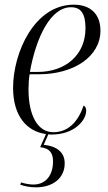

<svg xmlns="http://www.w3.org/2000/svg" viewBox="-20 -566 461 822"><path d="M202 10C297 10 349 -50 349 -92C349 -105 344 -111 338 -114C316 -50 276 0 208 0C143 0 102 -69 102 -184C102 -205 104 -236 107 -248H146C295 -248 410 -323 410 -435C410 -505 368 -546 296 -546C127 -546 36 -340 36 -190C36 -69 95 -3 177 8L152 64C196 69 207 93 207 125C207 182 178 224 123 224C108 224 89 221 70 215L67 225C89 232 109 236 134 236C205 236 257 198 257 133C257 88 226 60 167 54L187 9C192 10 197 10 202 10ZM141 -258H108C135 -408 197 -535 284 -535C326 -535 346 -508 346 -445C346 -333 263 -258 141 -258Z"/></svg>

Font: Noto Serif Display SemiCondensed Light
Style: Italic
Weight: 300
Width: 4
Italic angle: -12°
Designer: Monotype Design Team
Foundry: Monotype Imaging Inc.
Version: Version 2.009